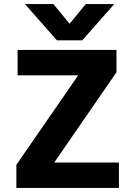

<svg xmlns="http://www.w3.org/2000/svg" viewBox="-20 -918 661 938"><path d="M382 -721H258L102 -898H241L320 -802L399 -898H538ZM561 0H60V-113L362 -550H66V-674H549V-565L245 -124H561Z"/></svg>

Font: Hind Colombo
Style: Bold
Weight: 700
Designer: Jyotish Sonowal, Aditi Pimprikar
Foundry: Indian Type Foundry
Version: Version 1.000;PS 1.0;hotconv 1.0.86;makeotf.lib2.5.63406; tt